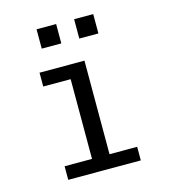

<svg xmlns="http://www.w3.org/2000/svg" viewBox="-97 -707 695 786"><g transform="rotate(-15 250.0 -314.5)"><path d="M129.9 -628.9H212.9V-546.9H129.9ZM289.1 -628.9H370.1V-546.9H289.1ZM95.7 -454.1H286.1V-57.6H403.3V0H95.7V-57.6H211.9V-395.5H95.7Z"/></g></svg>

Font: BabelStone Irk Bitig Colour
Style: Regular
Weight: 400
Designer: Andrew West
Foundry: BabelStone
Version: Version 1.03 June 7, 2023